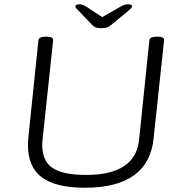

<svg xmlns="http://www.w3.org/2000/svg" viewBox="-20 -874 860 900"><path d="M378 6Q242 6 176.5 -42.5Q111 -91 111 -194Q111 -202 111.5 -211Q112 -220 113 -230L160 -684Q162 -702 192 -702H200Q231 -702 229 -684L180 -225Q179 -217 178.5 -209.5Q178 -202 178 -195Q178 -119 226.5 -86.5Q275 -54 384 -54Q615 -54 632 -219L680 -684Q682 -702 712 -702H720Q751 -702 749 -684L700 -225Q676 6 378 6ZM578 -854Q599 -854 599 -845Q599 -840 593.5 -834.5Q588 -829 579 -821L501 -757Q490 -748 481.5 -745Q473 -742 456 -742Q438 -742 429.5 -745Q421 -748 413 -756L350 -822Q343 -829 338 -834.5Q333 -840 333 -844Q333 -854 355 -854Q367 -854 387 -841L459 -794L542 -841Q563 -854 578 -854Z"/></svg>

Font: Asap Expanded Expanded Light
Style: Italic
Weight: 300
Width: 7
Italic angle: -6°
Designer: Pablo Cosgaya
Foundry: Omnibus-Type
Version: Version 3.001; ttfautohint (v1.8.4.7-5d5b)